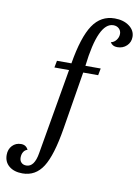

<svg xmlns="http://www.w3.org/2000/svg" viewBox="-148 -898 805 1110"><g transform="rotate(10 254.0 -342.5)"><path d="M77.1 96.2Q124.5 96.2 138.2 13.2L225.1 -490.2H139.2L147 -530.8H231.9Q258.3 -689 305.7 -759.5Q353 -830.1 434.1 -830.1Q485.8 -830.1 519.5 -805.2Q553.2 -780.3 553.2 -742.2Q553.2 -710.9 531.2 -689.9Q509.3 -668.9 476.1 -668.9Q447.3 -668.9 435.1 -690.9Q453.1 -693.8 466.1 -710.4Q479 -727.1 479 -747.1Q479 -765.6 466.1 -777.8Q453.1 -790 433.1 -790Q344.2 -790 314 -530.8H403.8L396 -490.2H308.1L252.9 -152.8Q226.6 8.8 183.1 76.9Q139.6 145 63 145Q13.7 145 -15.6 120.8Q-44.9 96.7 -44.9 55.2Q-44.9 22 -24.7 0.5Q-4.4 -21 26.9 -21Q56.6 -21 68.8 5.9Q54.7 8.8 45.9 22.7Q37.1 36.6 37.1 56.2Q37.1 74.7 47.9 85.4Q58.6 96.2 77.1 96.2Z"/></g></svg>

Font: Libre Baskerville
Style: Italic
Weight: 400
Designer: Pablo Impallari, Rodrigo Fuenzalida
Foundry: Pablo Impallari, Rodrigo Fuenzalida
Version: Version 1.000